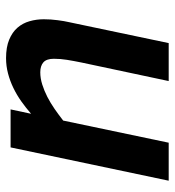

<svg xmlns="http://www.w3.org/2000/svg" viewBox="8 -574 567 622"><g transform="rotate(-90 291.0 -263.5)"><path d="M338.9 0 398.9 -282.2Q404.3 -308.6 407.7 -329.8Q411.1 -351.1 411.1 -372.1Q411.1 -395.5 399.7 -405.8Q388.2 -416 367.2 -416Q348.1 -416 327.9 -409.7Q307.6 -403.3 287.6 -393.1Q267.6 -382.8 248.3 -369.4Q229 -356 210.9 -341.8L139.2 0H16.1L124 -512.2H247.1L232.9 -445.8Q252 -462.4 272.9 -477.3Q293.9 -492.2 316.7 -503.2Q339.4 -514.2 363.5 -520.5Q387.7 -526.9 413.1 -526.9Q448.7 -526.9 472.9 -516.8Q497.1 -506.8 511.7 -490Q526.4 -473.1 532.7 -450.9Q539.1 -428.7 539.1 -404.8Q539.1 -382.3 536.1 -359.9Q533.2 -337.4 529.8 -323.2L461.9 0Z"/></g></svg>

Font: Lorenzo Sans
Style: Bold Italic
Weight: 700
Italic angle: -12°
Foundry: Intel Corporation
Version: Version 1.00; ttfautohint (v1.5)